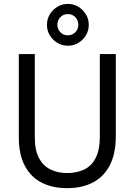

<svg xmlns="http://www.w3.org/2000/svg" viewBox="-20 -949 685 977"><path d="M488 -254.5V-674H569.3V-256.3Q569.3 -167.8 539.1 -108.9Q509 -50 453.4 -20.8Q397.8 8.4 321.4 8.4Q245.3 8.4 190.4 -20.4Q135.5 -49.2 105.7 -106.6Q75.8 -164.1 75.8 -248.5V-674H157.1V-249.5Q157.1 -184.1 178.9 -144Q200.6 -103.8 238 -86.1Q275.4 -68.4 321.4 -68.4Q370.2 -68.4 407.9 -86.2Q445.7 -104 466.8 -145.1Q488 -186.1 488 -254.5ZM219 -822.3Q219 -852.4 233.5 -876.2Q248.1 -900 271.9 -914.5Q295.8 -929.1 324.9 -929.1Q355 -929.1 378.8 -914.5Q402.6 -900 417.2 -876.2Q431.7 -852.4 431.7 -822.3Q431.7 -793.2 417.2 -769.3Q402.6 -745.4 378.8 -730.9Q355 -716.3 324.9 -716.3Q295.8 -716.3 271.9 -730.9Q248.1 -745.4 233.5 -769.3Q219 -793.2 219 -822.3ZM271.9 -822.9Q271.9 -800.9 287.2 -785.1Q302.5 -769.3 324.9 -769.3Q348.2 -769.3 363.4 -785.1Q378.7 -800.9 378.7 -822.9Q378.7 -845.7 363.4 -861.5Q348.2 -877.4 324.9 -877.4Q302.5 -877.4 287.2 -861.5Q271.9 -845.7 271.9 -822.9Z"/></svg>

Font: Hind Variable Light
Style: Regular
Weight: 300
Designer: Manushi Parikh, Satya Rajpurohit
Foundry: Indian Type Foundry
Version: Version 3.000